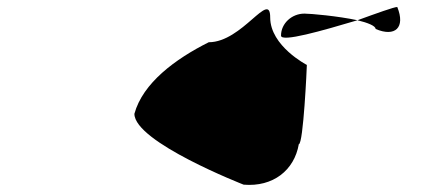

<svg xmlns="http://www.w3.org/2000/svg" viewBox="-20 -456 1253 550"><path d="M365 -130C365 -49 678 73 678 73C762 80 823 32 836 -43C849 -43 859 -263 859 -270C859 -270 754 -324 754 -406C754 -486 674 -335 578 -335C482 -287 389 -218 365 -130ZM785 -354C785 -334 903 -368 1004 -398C948 -410 870 -417 852 -417C816 -417 785 -389 785 -354ZM1004 -398C1033 -391 1056 -382 1056 -373C1112 -349 1142 -377 1118 -436C1109 -436 1059 -418 1004 -398Z"/></svg>

Font: Ampere
Style: Ext
Weight: 400
Version: Version 1